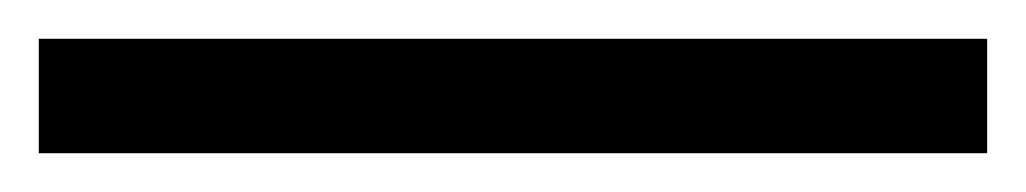

<svg xmlns="http://www.w3.org/2000/svg" viewBox="-25 75 529 99"><path d="M-5 95H484V154H-5Z"/></svg>

Font: Roboto Serif 28pt
Style: Regular
Weight: 400
Designer: Greg Gazdowicz
Foundry: Commercial Type
Version: Version 1.008